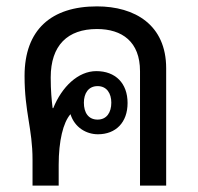

<svg xmlns="http://www.w3.org/2000/svg" viewBox="-20 -582 620 602"><path d="M284 -562C141 -562 57 -489 57 -344C57 -230 82 -179 82 -81V0H164V-65C164 -140 178 -198 201 -224C214 -182 251 -161 287 -161C343 -161 380 -198 380 -259C380 -321 342 -359 282 -359C225 -359 174 -310 147 -243H145C142 -268 139 -297 139 -339C139 -440 192 -491 284 -491C363 -491 419 -451 419 -359V0H501V-368C501 -504 403 -562 284 -562ZM286 -312C315 -312 329 -289 329 -260C329 -230 315 -207 286 -207C257 -207 243 -229 243 -260C243 -289 257 -312 286 -312Z"/></svg>

Font: Noto Sans Thai Looped SemiCondensed
Style: Regular
Weight: 400
Width: 4
Designer: Sasikarn Vongin, Ben Mitchell
Foundry: The Fontpad Ltd
Version: Version 1.001